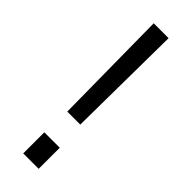

<svg xmlns="http://www.w3.org/2000/svg" viewBox="-237 -706 721 721"><g transform="rotate(45 123.5 -346.0)"><path d="M158 -228 163 -692H84L89 -228ZM165 0V-112H83V0Z"/></g></svg>

Font: RazerF5
Style: Regular
Weight: 400
Foundry: Razer Inc.
Version: Version 2